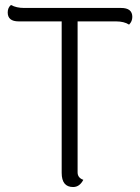

<svg xmlns="http://www.w3.org/2000/svg" viewBox="-20 -744 563 772"><path d="M77 -712H467Q512 -712 512 -676Q512 -658 499 -645Q479 -658 446 -658H292V-51Q292 -29 315 -21Q300 8 274 8Q228 8 228 -49V-658H55Q11 -658 11 -694Q11 -713 24 -724Q46 -712 77 -712Z"/></svg>

Font: Laila Light
Style: Regular
Weight: 300
Designer: Hitesh Malaviya
Foundry: Indian Type Foundry
Version: Version 1.302;PS 1.0;hotconv 1.0.78;makeotf.lib2.5.61930; tt